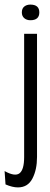

<svg xmlns="http://www.w3.org/2000/svg" viewBox="-65 -675 218 835"><path d="M13 140Q-11 140 -41 127L-45 69Q0 94 20 78.5Q40 63 40 8V-528H96V8Q96 63 76 101.5Q56 140 13 140ZM67 -587Q51 -587 40.5 -596Q30 -605 30 -621Q30 -638 40.5 -646.5Q51 -655 67 -655Q106 -655 106 -621Q106 -587 67 -587Z"/></svg>

Font: Bricolage Grotesque 96pt Condensed ExtraLight
Style: Regular
Weight: 200
Width: 3
Designer: Mathieu Triay
Foundry: Atelier Triay
Version: Version 1.001; ttfautohint (v1.8.4.7-5d5b);gftools[0.9.33.de